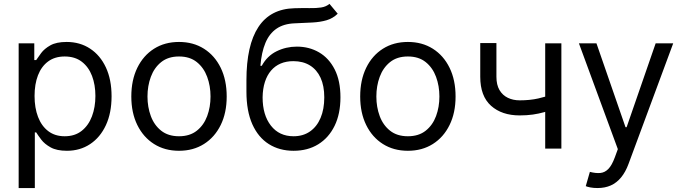

<svg xmlns="http://www.w3.org/2000/svg" viewBox="-20 -770 3543 995"><path d="M76.7 204.5V-545.5H157.7V-458.8H167.6Q176.8 -473 193.4 -495.2Q209.9 -517.4 240.9 -535Q272 -552.6 325.3 -552.6Q394.2 -552.6 446.7 -518.1Q499.3 -483.7 528.8 -420.5Q558.2 -357.2 558.2 -271.3Q558.2 -184.7 528.8 -121.3Q499.3 -57.9 447.1 -23.3Q394.9 11.4 326.7 11.4Q274.1 11.4 242.5 -6.2Q210.9 -23.8 193.9 -46.3Q176.8 -68.9 167.6 -83.8H160.5V204.5ZM159.1 -272.7Q159.1 -210.9 177.2 -163.9Q195.3 -116.8 230.1 -90.4Q264.9 -63.9 315.3 -63.9Q367.9 -63.9 403.2 -91.8Q438.6 -119.7 456.5 -167.1Q474.4 -214.5 474.4 -272.7Q474.4 -330.3 456.9 -376.6Q439.3 -422.9 403.9 -450.1Q368.6 -477.3 315.3 -477.3Q264.2 -477.3 229.4 -451.5Q194.6 -425.8 176.8 -379.8Q159.1 -333.8 159.1 -272.7Z M907.7 11.4Q833.8 11.4 778.2 -23.8Q722.7 -58.9 691.6 -122.2Q660.5 -185.4 660.5 -269.9Q660.5 -355.1 691.6 -418.7Q722.7 -482.2 778.2 -517.4Q833.8 -552.6 907.7 -552.6Q981.5 -552.6 1037.1 -517.4Q1092.7 -482.2 1123.8 -418.7Q1154.8 -355.1 1154.8 -269.9Q1154.8 -185.4 1123.8 -122.2Q1092.7 -58.9 1037.1 -23.8Q981.5 11.4 907.7 11.4ZM907.7 -63.9Q963.8 -63.9 1000 -92.7Q1036.2 -121.4 1053.6 -168.3Q1071 -215.2 1071 -269.9Q1071 -324.6 1053.6 -371.8Q1036.2 -419 1000 -448.2Q963.8 -477.3 907.7 -477.3Q851.6 -477.3 815.3 -448.2Q779.1 -419 761.7 -371.8Q744.3 -324.6 744.3 -269.9Q744.3 -215.2 761.7 -168.3Q779.1 -121.4 815.3 -92.7Q851.6 -63.9 907.7 -63.9Z M1687.5 -750 1730.1 -698.9Q1705.3 -674.7 1672.6 -665.1Q1639.9 -655.5 1598.7 -653.4Q1557.5 -651.3 1507.1 -649.1Q1450.3 -647 1413 -621.4Q1375.7 -595.9 1355.5 -547.6Q1335.2 -499.3 1329.5 -429H1336.6Q1364.3 -480.1 1413.4 -504.3Q1462.4 -528.4 1518.5 -528.4Q1582.4 -528.4 1633.5 -498.6Q1684.7 -468.8 1714.5 -410.2Q1744.3 -351.6 1744.3 -265.6Q1744.3 -180 1714 -117.9Q1683.6 -55.8 1629.1 -22.2Q1574.6 11.4 1501.4 11.4Q1428.3 11.4 1373.2 -23.3Q1318.2 -57.9 1287.6 -126.2Q1257.1 -194.6 1257.1 -295.5V-353.7Q1257.1 -535.9 1319.1 -630Q1381 -724.1 1505.7 -727.3Q1549.7 -728.7 1584.2 -728Q1618.6 -727.3 1644.2 -731.2Q1669.7 -735.1 1687.5 -750ZM1501.4 -63.9Q1550.8 -63.9 1586.5 -88.8Q1622.2 -113.6 1641.3 -158.9Q1660.5 -204.2 1660.5 -265.6Q1660.5 -325.3 1641.2 -367.2Q1621.8 -409.1 1585.9 -431.1Q1550.1 -453.1 1500 -453.1Q1463.4 -453.1 1434.3 -440.7Q1405.2 -428.3 1384.6 -404.1Q1364 -380 1352.8 -345.2Q1341.6 -310.4 1340.9 -265.6Q1340.9 -174 1383.9 -119Q1426.8 -63.9 1501.4 -63.9Z M2093.8 11.4Q2019.9 11.4 1964.3 -23.8Q1908.7 -58.9 1877.7 -122.2Q1846.6 -185.4 1846.6 -269.9Q1846.6 -355.1 1877.7 -418.7Q1908.7 -482.2 1964.3 -517.4Q2019.9 -552.6 2093.8 -552.6Q2167.6 -552.6 2223.2 -517.4Q2278.8 -482.2 2309.8 -418.7Q2340.9 -355.1 2340.9 -269.9Q2340.9 -185.4 2309.8 -122.2Q2278.8 -58.9 2223.2 -23.8Q2167.6 11.4 2093.8 11.4ZM2093.8 -63.9Q2149.9 -63.9 2186.1 -92.7Q2222.3 -121.4 2239.7 -168.3Q2257.1 -215.2 2257.1 -269.9Q2257.1 -324.6 2239.7 -371.8Q2222.3 -419 2186.1 -448.2Q2149.9 -477.3 2093.8 -477.3Q2037.6 -477.3 2001.4 -448.2Q1965.2 -419 1947.8 -371.8Q1930.4 -324.6 1930.4 -269.9Q1930.4 -215.2 1947.8 -168.3Q1965.2 -121.4 2001.4 -92.7Q2037.6 -63.9 2093.8 -63.9Z M2889.2 -545.5V0H2805.4V-545.5ZM2856.5 -285.5V-207.4Q2828.1 -196.7 2800.1 -188.7Q2772 -180.8 2741.1 -176.3Q2710.2 -171.9 2673.3 -171.9Q2580.6 -171.9 2524.7 -221.9Q2468.8 -272 2468.8 -372.2V-546.9H2552.6V-372.2Q2552.6 -330.3 2568.5 -303.3Q2584.5 -276.3 2611.9 -263.1Q2639.2 -250 2673.3 -250Q2726.6 -250 2769.7 -259.8Q2812.9 -269.5 2856.5 -285.5Z M3076.7 204.5Q3055.4 204.5 3038.7 201.2Q3022 197.8 3015.6 194.6L3036.9 120.7Q3067.5 128.6 3090.9 126.4Q3114.3 124.3 3132.6 105.6Q3150.9 87 3166.2 45.5L3181.8 2.8L2980.1 -545.5H3071L3221.6 -110.8H3227.3L3377.8 -545.5H3468.8L3237.2 79.5Q3221.6 121.8 3198.5 149.7Q3175.4 177.6 3145.1 191.1Q3114.7 204.5 3076.7 204.5Z"/></svg>

Font: InterMG
Style: Regular
Weight: 400
Designer: Rasmus Andersson
Foundry: rsms
Version: Version 3.019;December 26, 2023;FontCreator 15.0.0.2955 64-b